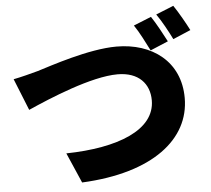

<svg xmlns="http://www.w3.org/2000/svg" viewBox="-59 -927 1117 1018"><g transform="rotate(-5 500.0 -417.5)"><path d="M23 -549 91 -380C210 -433 435 -527 574 -527C686 -527 743 -462 743 -374C743 -216 542 -138 267 -133L337 28C715 10 918 -152 918 -371C918 -566 770 -674 581 -674C433 -674 226 -603 154 -581C118 -571 60 -556 23 -549ZM777 -815 683 -777C710 -738 739 -679 760 -638L855 -678C837 -713 802 -778 777 -815ZM900 -863 806 -825C833 -787 865 -728 885 -687L979 -727C962 -761 926 -825 900 -863Z"/></g></svg>

Font: Source Han Sans HK Heavy
Style: Regular
Weight: 900
Designer: Ryoko NISHIZUKA 西塚涼子 (kana, bopomofo & ideographs); Paul D. Hunt (Latin, Greek & Cyrillic); Sandoll Communications 산돌커뮤니
Foundry: Adobe
Version: Version 2.000;hotconv 1.0.107;makeotfexe 2.5.65593